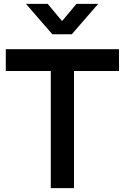

<svg xmlns="http://www.w3.org/2000/svg" viewBox="-20 -975 647 995"><path d="M363.5 0H243.2V-607.2H10V-720H596.7V-607.2H363.5ZM227 -955H114.5L251.2 -797.5H352.2L488.8 -955H376.3L301.7 -865.8Z"/></svg>

Font: Manrope Variable Light
Style: Regular
Weight: 200
Designer: Mikhail Sharanda
Foundry: Mikhail Sharanda
Version: Version 4.505